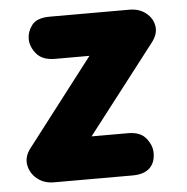

<svg xmlns="http://www.w3.org/2000/svg" viewBox="-44 -584 612 628"><g transform="rotate(-5 262.0 -270.5)"><path d="M108.5 0Q75.5 0 53 -18.8Q30.5 -37.5 26 -65Q21.5 -92.5 42 -118.5L260 -402H147.5Q105.5 -402 86.2 -425.5Q67 -449 67 -473.5Q67 -498.5 83.2 -519.8Q99.5 -541 142.5 -541H403.5Q435.5 -541 457.5 -523.5Q479.5 -506 483.5 -479.8Q487.5 -453.5 466 -426.5L244 -139H363.5Q404.5 -139 423 -115.5Q441.5 -92 441.5 -67.5Q441.5 -35.5 422.8 -17.8Q404 0 366 0Z"/></g></svg>

Font: Edu SA Hand
Style: Regular
Weight: 400
Designer: Tina and Corey Anderson, Eben Sorkin, Mirko Velimirovic
Foundry: Google for Education
Version: Version 2.000